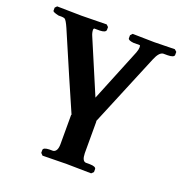

<svg xmlns="http://www.w3.org/2000/svg" viewBox="-130 -541 832 875"><g transform="rotate(20 286.0 -103.0)"><path d="M229 151.9V7.8L231 8.8Q169.9 -129.9 73.2 -356Q59.1 -388.2 50.8 -394Q43.9 -397 35.2 -397H20Q-7.8 -403.3 -8.8 -409.2V-424.8L0 -434.1Q0.5 -434.1 119.1 -432.1Q119.1 -432.1 240.2 -434.1L250 -424.8V-410.2Q248 -397.9 221.2 -397H192.9Q189.9 -395 189.9 -389.2Q190.4 -375 196.8 -360.8L306.2 -103Q306.2 -103 411.1 -360.8Q417 -376.5 417 -388.2Q416 -397 414.1 -397H382.8Q357.4 -399.9 356.9 -409.2V-423.8L366.2 -434.1Q366.7 -434.1 471.2 -432.1Q471.2 -432.1 570.8 -434.1L581.1 -424.8V-409.2Q579.1 -397.5 549.8 -397H527.8Q508.3 -395 492.2 -356L345.2 -2L347.2 -3.9V151.9Q348.1 189.9 367.2 190.9H386.2Q414.6 191.4 416 203.1V217.8L405.8 228Q404.8 228 286.1 226.1Q286.1 226.1 169.9 228L160.2 217.8V203.1Q162.1 191.9 189 190.9H208Q228.5 187 229 151.9Z"/></g></svg>

Font: Linux Libertine O
Style: Semibold
Weight: 700
Designer: Philipp H. Poll
Foundry: Philipp H. Poll
Version: Version 5.0.0